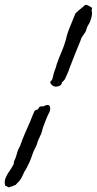

<svg xmlns="http://www.w3.org/2000/svg" viewBox="-40 -763 402 796"><path d="M341.8 -730.5Q341.8 -727.5 340.8 -724.6Q339.8 -721.7 339.8 -718.8Q342.8 -709 340.8 -698.7Q338.9 -688.5 334 -674.8Q332 -668.9 328.1 -663.1Q324.2 -657.2 321.3 -650.4Q319.3 -644.5 317.9 -640.1Q316.4 -635.7 314.5 -630.9Q310.5 -625 306.2 -618.7Q301.8 -612.3 297.9 -606.4Q295.9 -602.5 295.4 -599.6Q294.9 -596.7 293 -592.8Q281.2 -564.5 269.5 -535.2Q257.8 -505.9 247.1 -477.5Q244.1 -467.8 243.2 -465.8Q242.2 -463.9 241.2 -461.9Q236.3 -451.2 231.9 -440.4Q227.5 -429.7 216.8 -421.9Q216.8 -414.1 209 -408.2Q193.4 -400.4 181.6 -406.2Q169.9 -412.1 168 -422.9Q175.8 -430.7 178.2 -439Q180.7 -447.3 182.6 -458Q184.6 -462.9 186 -468.3Q187.5 -473.6 190.4 -480.5Q192.4 -484.4 192.9 -488.3Q193.4 -492.2 195.3 -497.1Q204.1 -522.5 215.3 -548.3Q226.6 -574.2 233.4 -599.6Q238.3 -624 250 -651.4Q261.7 -678.7 272.5 -707Q276.4 -710.9 281.7 -715.8Q287.1 -720.7 293 -725.6Q305.7 -735.4 309.6 -739.7Q313.5 -744.1 321.3 -742.2Q326.2 -740.2 332 -736.8Q337.9 -733.4 341.8 -730.5ZM116.2 -308.6Q118.2 -310.5 120.1 -314.5Q122.1 -318.4 124 -320.3Q127 -321.3 131.3 -322.3Q135.7 -323.2 138.7 -321.3Q146.5 -326.2 154.3 -327.6Q162.1 -329.1 166 -323.2Q168 -320.3 168 -313Q168 -305.7 166 -300.8Q155.3 -280.3 150.4 -266.1Q145.5 -252 139.6 -238.3Q136.7 -230.5 134.8 -221.7Q130.9 -207 125.5 -196.8Q120.1 -186.5 116.2 -175.8Q114.3 -172.9 114.3 -169.9Q114.3 -167 112.3 -163.1Q109.4 -155.3 105 -147.5Q100.6 -139.6 97.7 -131.8Q92.8 -119.1 88.9 -107.4Q85 -95.7 79.1 -84Q75.2 -76.2 70.8 -67.4Q66.4 -58.6 61.5 -51.8Q56.6 -42 52.2 -32.2Q47.9 -22.5 41 -13.7Q37.1 -8.8 32.7 -4.9Q28.3 -1 24.4 3.9Q14.6 6.8 8.8 10.7Q5.9 9.8 2.9 11.2Q0 12.7 -2 13.7Q-6.8 13.7 -9.8 10.7Q-12.7 7.8 -17.6 7.8Q-21.5 -2 -20 -13.2Q-18.6 -24.4 -9.8 -39.1Q-7.8 -43.9 -3.9 -49.3Q0 -54.7 3.9 -60.5Q8.8 -69.3 13.7 -77.1Q18.6 -85 17.6 -92.8Q25.4 -107.4 29.8 -125Q34.2 -142.6 43 -157.2Q51.8 -182.6 63 -209Q74.2 -235.4 85 -258.8Q89.8 -271.5 94.2 -282.2Q98.6 -293 103.5 -303.7Q107.4 -305.7 110.4 -307.6Q113.3 -309.6 116.2 -308.6Z"/></svg>

Font: Seaweed Script
Style: Regular
Weight: 400
Designer: Squid
Foundry: Font Diner, Inc DBA Neapolitan
Version: Version 1.000